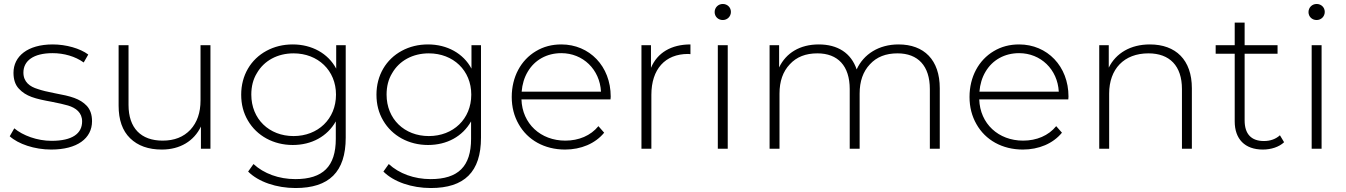

<svg xmlns="http://www.w3.org/2000/svg" viewBox="-20 -750 6788 968"><path d="M29 -63C72 -24 154 4 238 4C369 4 444 -52 444 -139C444 -172 435 -197 418 -216C383 -253 337 -265 256 -280C219 -287 191 -294 171 -301C130 -313 98 -337 98 -384C98 -443 148 -482 245 -482C302 -482 359 -466 402 -435L425 -475C384 -506 313 -526 246 -526C119 -526 48 -466 48 -383C48 -349 57 -322 75 -303C111 -264 157 -252 240 -237C275 -230 303 -224 323 -218C363 -206 394 -182 394 -138C394 -77 345 -40 240 -40C167 -40 95 -67 52 -103Z M636 -53C675 -15 728 4 796 4C888 4 958 -39 993 -112V0H1041V-522H991V-244C991 -182 974 -133 940 -96C905 -59 859 -41 800 -41C691 -41 628 -104 628 -221V-522H578V-217C578 -146 597 -91 636 -53Z M1196 -273C1196 -224 1207 -181 1230 -142C1275 -65 1359 -19 1456 -19C1551 -19 1630 -62 1673 -138V-50C1673 89 1608 153 1469 153C1386 153 1310 125 1258 77L1231 115C1283 167 1374 198 1470 198C1639 198 1723 117 1723 -56V-522H1675V-404C1634 -481 1552 -526 1456 -526C1407 -526 1363 -515 1324 -494C1244 -451 1196 -370 1196 -273ZM1275 -381C1311 -444 1379 -481 1460 -481C1583 -481 1674 -395 1674 -273C1674 -150 1583 -64 1460 -64C1337 -64 1247 -150 1247 -273C1247 -314 1256 -350 1275 -381Z M1878 -273C1878 -224 1889 -181 1912 -142C1957 -65 2041 -19 2138 -19C2233 -19 2312 -62 2355 -138V-50C2355 89 2290 153 2151 153C2068 153 1992 125 1940 77L1913 115C1965 167 2056 198 2152 198C2321 198 2405 117 2405 -56V-522H2357V-404C2316 -481 2234 -526 2138 -526C2089 -526 2045 -515 2006 -494C1926 -451 1878 -370 1878 -273ZM1957 -381C1993 -444 2061 -481 2142 -481C2265 -481 2356 -395 2356 -273C2356 -150 2265 -64 2142 -64C2019 -64 1929 -150 1929 -273C1929 -314 1938 -350 1957 -381Z M2595 -124C2640 -44 2725 4 2829 4C2909 4 2981 -26 3026 -81L2997 -114C2958 -66 2898 -41 2830 -41C2706 -41 2613 -126 2609 -249H3058L3059 -263C3059 -416 2952 -526 2810 -526C2763 -526 2720 -515 2682 -492C2606 -447 2560 -362 2560 -261C2560 -210 2572 -164 2595 -124ZM2641 -389C2676 -448 2737 -482 2810 -482C2919 -482 3004 -400 3010 -288H2610C2613 -325 2623 -359 2641 -389Z M3214 0H3264V-272C3264 -401 3333 -478 3449 -478L3461 -477V-526C3364 -526 3294 -484 3262 -408V-522H3214Z M3649 0V-522H3599V0ZM3583 -689C3583 -666 3601 -649 3624 -649C3647 -649 3665 -667 3665 -690C3665 -713 3647 -730 3624 -730C3601 -730 3583 -712 3583 -689Z M3860 0H3910V-278C3910 -340 3927 -389 3962 -426C3996 -463 4042 -481 4101 -481C4204 -481 4264 -418 4264 -301V0H4314V-278C4314 -340 4331 -389 4366 -426C4400 -463 4446 -481 4505 -481C4608 -481 4668 -418 4668 -301V0H4718V-305C4718 -448 4639 -526 4510 -526C4411 -526 4334 -477 4299 -400C4271 -483 4203 -526 4108 -526C4013 -526 3943 -483 3908 -410V-522H3860Z M4903 -124C4948 -44 5033 4 5137 4C5217 4 5289 -26 5334 -81L5305 -114C5266 -66 5206 -41 5138 -41C5014 -41 4921 -126 4917 -249H5366L5367 -263C5367 -416 5260 -526 5118 -526C5071 -526 5028 -515 4990 -492C4914 -447 4868 -362 4868 -261C4868 -210 4880 -164 4903 -124ZM4949 -389C4984 -448 5045 -482 5118 -482C5227 -482 5312 -400 5318 -288H4918C4921 -325 4931 -359 4949 -389Z M5522 -522V0H5572V-278C5572 -402 5647 -481 5770 -481C5877 -481 5939 -418 5939 -301V0H5989V-305C5989 -448 5908 -526 5777 -526C5680 -526 5606 -482 5570 -409V-522Z M6109 -522V-479H6205V-138C6205 -49 6256 4 6347 4C6388 4 6429 -9 6454 -33L6433 -68C6412 -49 6385 -39 6352 -39C6288 -39 6255 -75 6255 -143V-479H6421V-522H6255V-636H6205V-522Z M6643 0V-522H6593V0ZM6577 -689C6577 -666 6595 -649 6618 -649C6641 -649 6659 -667 6659 -690C6659 -713 6641 -730 6618 -730C6595 -730 6577 -712 6577 -689Z"/></svg>

Font: Montserrat Light
Style: Regular
Weight: 300
Designer: Julieta Ulanovsky
Foundry: Julieta Ulanovsky
Version: Version 7.200